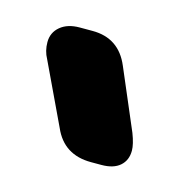

<svg xmlns="http://www.w3.org/2000/svg" viewBox="-42 -877 216 231"><g transform="rotate(15 66.0 -761.5)"><path d="M132 -711Q132 -699 124 -692Q116 -685 101 -685H88Q54 -685 41 -715L5 -791Q0 -800 0 -811Q0 -823 9 -830.5Q18 -838 33 -838H49Q82 -838 95 -807L127 -732Q132 -719 132 -711Z"/></g></svg>

Font: ZCOOL QingKe HuangYou
Style: Regular
Weight: 400
Version: Version 1.000